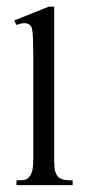

<svg xmlns="http://www.w3.org/2000/svg" viewBox="-20 -594 252 569"><path d="M28.8 -45.4V-59.6Q45.9 -59.6 54 -61.3Q62 -63 67.9 -71.3Q72.3 -76.7 75.4 -87.6Q78.6 -98.6 78.6 -122.6V-431.2Q78.6 -460 77.9 -476.8Q77.1 -493.7 75.9 -502.4Q74.7 -511.2 72.8 -514.6Q70.8 -518.1 67.9 -520.5Q60.5 -525.4 52.7 -525.4Q43 -525.4 28.8 -520L22 -533.2L124.5 -574.2H140.6V-122.6Q140.6 -99.6 142.8 -89.6Q145 -79.6 149.9 -72.8Q155.3 -65.9 164.6 -62.7Q173.8 -59.6 195.3 -59.6V-45.4Z"/></svg>

Font: Surma
Style: Regular
Weight: 400
Designer: Sue Lloyd-Williams
Foundry: Sylheti Translation And Research
Version: Version 3.000